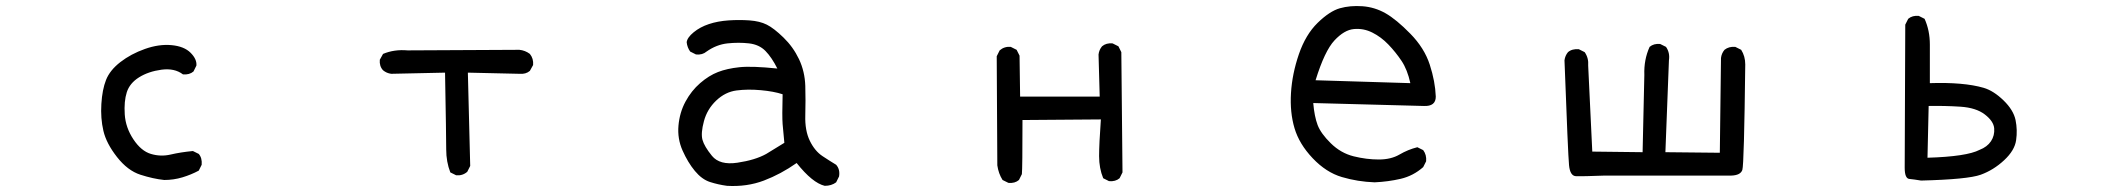

<svg xmlns="http://www.w3.org/2000/svg" viewBox="-20 -595 7040 641"><path d="M528.3 5.9Q491.2 2 448.7 -11.7Q406.2 -25.4 370.6 -70.8Q335 -116.2 325.2 -158.2Q315.4 -200.2 318.4 -248Q321.3 -295.9 334 -328.1Q346.7 -360.4 381.8 -387.7Q417 -415 463.9 -431.6Q510.7 -448.2 552.7 -444.3Q594.7 -440.4 616.2 -418.9Q637.7 -397.5 635.7 -376L626 -356.4Q612.3 -344.7 590.8 -346.7Q562.5 -368.2 519 -362.3Q475.6 -356.4 444.3 -336.9Q413.1 -317.4 403.3 -287.1Q393.6 -256.8 396.5 -212.9Q399.4 -168.9 425.3 -129.9Q451.2 -90.8 483.9 -81.1Q516.6 -71.3 549.8 -79.1Q583 -86.9 624 -90.8L643.6 -81.1Q655.3 -67.4 653.3 -44.9L643.6 -25.4Q618.2 -11.7 588.9 -2.9Q559.6 5.9 528.3 5.9Z M1502.9 -9.8 1483.4 -19.5Q1469.7 -54.7 1469.7 -96.2Q1469.7 -137.7 1465.8 -352.5L1286.1 -348.6Q1270.5 -350.6 1258.8 -360.4Q1246.1 -374 1248 -395.5L1258.8 -415Q1295.9 -430.7 1340.8 -426.8L1713.9 -428.7Q1733.4 -426.8 1749 -415Q1761.7 -399.4 1759.8 -377.9L1749 -358.4Q1735.4 -346.7 1713.9 -348.6L1542 -352.5L1549.8 -41L1540 -21.5Q1524.4 -7.8 1502.9 -9.8Z M2407.2 25.4Q2377.9 21.5 2350.6 12.7Q2323.2 3.9 2299.8 -24.4Q2276.4 -52.7 2258.8 -92.3Q2241.2 -131.8 2245.1 -175.8Q2249 -219.7 2268.6 -255.9Q2288.1 -292 2317.4 -317.4Q2346.7 -342.8 2377 -354.5Q2407.2 -366.2 2448.7 -370.6Q2490.2 -375 2575.2 -366.2Q2556.6 -403.3 2535.6 -424.8Q2514.6 -446.3 2480.5 -450.2Q2446.3 -454.1 2409.2 -450.2Q2372.1 -446.3 2338.9 -422.9Q2325.2 -411.1 2303.7 -413.1L2284.2 -422.9Q2274.4 -436.5 2272.5 -454.1Q2274.4 -469.7 2295.9 -487.3Q2317.4 -504.9 2346.7 -514.6Q2376 -524.4 2412.1 -526.9Q2448.2 -529.3 2482.4 -526.9Q2516.6 -524.4 2540 -512.7Q2563.5 -501 2595.7 -469.7Q2627.9 -438.5 2647.5 -397.5Q2667 -356.4 2668.5 -308.1Q2669.9 -259.8 2668.5 -209.5Q2667 -159.2 2683.6 -125Q2700.2 -90.8 2726.1 -73.7Q2752 -56.6 2771.5 -44.9Q2785.2 -29.3 2781.2 -5.9L2771.5 13.7Q2755.9 25.4 2733.4 25.4Q2692.4 15.6 2639.6 -50.8Q2586.9 -13.7 2530.3 7.8Q2473.6 29.3 2407.2 25.4ZM2538.1 -81.1 2598.6 -118.2Q2594.7 -155.3 2592.8 -180.7Q2590.8 -206.1 2592.8 -280.3Q2563.5 -290 2520 -293.9Q2476.6 -297.9 2439 -293Q2401.4 -288.1 2371.1 -259.3Q2340.8 -230.5 2330.1 -190.4Q2319.3 -150.4 2325.2 -128.4Q2331.1 -106.4 2356.9 -74.7Q2382.8 -43 2441.9 -51.8Q2501 -60.5 2538.1 -81.1Z M3346.7 15.6 3327.1 5.9Q3313.5 -15.6 3309.6 -43L3307.6 -407.2L3317.4 -426.8Q3333 -440.4 3354.5 -438.5L3374 -428.7L3383.8 -409.2L3385.7 -272.5H3651.4L3647.5 -413.1Q3649.4 -428.7 3659.2 -440.4Q3672.9 -452.1 3694.3 -450.2L3713.9 -440.4L3723.6 -420.9L3727.5 -19.5L3717.8 0Q3704.1 11.7 3682.6 9.8L3663.1 0Q3649.4 -33.2 3649.4 -73.7Q3649.4 -114.3 3655.3 -196.3L3393.6 -194.3Q3393.6 -33.2 3391.6 -13.7L3381.8 5.9Q3368.2 17.6 3346.7 15.6Z M4569.3 13.7Q4512.7 11.7 4460 -3.9Q4407.2 -19.5 4362.3 -66.9Q4317.4 -114.3 4301.8 -167Q4286.1 -219.7 4290 -284.2Q4293.9 -348.6 4316.4 -414.1Q4338.9 -479.5 4378.9 -518.6Q4418.9 -557.6 4453.1 -567.4Q4487.3 -577.1 4528.3 -574.2Q4569.3 -571.3 4605.5 -550.8Q4641.6 -530.3 4688.5 -482.4Q4735.4 -434.6 4753.4 -378.9Q4771.5 -323.2 4773.4 -272.5Q4773.4 -239.3 4733.4 -241.2L4364.3 -251Q4368.2 -206.1 4378.9 -177.7Q4389.6 -149.4 4422.9 -116.7Q4456.1 -84 4499 -73.2Q4542 -62.5 4583 -62.5Q4624 -62.5 4652.3 -79.1Q4680.7 -95.7 4711.9 -103.5L4731.4 -93.8Q4743.2 -78.1 4741.2 -56.6L4731.4 -37.1Q4698.2 -7.8 4656.2 2Q4614.3 11.7 4569.3 13.7ZM4688.5 -317.4Q4678.7 -362.3 4659.2 -391.6Q4639.6 -420.9 4615.2 -446.3Q4590.8 -471.7 4561.5 -486.3Q4532.2 -501 4500 -498Q4467.8 -495.1 4435.1 -460Q4402.3 -424.8 4372.1 -327.1Z M5336.9 -8.8Q5260.7 -5.9 5241.2 -6.8Q5221.7 -7.8 5218.3 -43.5Q5214.8 -79.1 5203.1 -393.6Q5205.1 -409.2 5214.8 -420.9Q5228.5 -432.6 5251 -430.7L5270.5 -420.9Q5284.2 -401.4 5282.2 -376L5295.9 -88.9L5463.9 -86.9L5469.7 -344.7Q5467.8 -395.5 5487.3 -438.5Q5501 -450.2 5522.5 -448.2L5542 -438.5Q5555.7 -418.9 5551.8 -393.6L5540 -86.9L5721.7 -85L5725.6 -401.4Q5727.5 -417 5737.3 -428.7Q5752 -440.4 5773.4 -438.5L5793 -428.7Q5806.6 -407.2 5806.6 -379.9Q5802.7 -45.9 5796.9 -27.8Q5791 -9.8 5759.8 -8.8Z M6393.6 7.8Q6370.1 3.9 6354.5 2.4Q6338.9 1 6338.9 -35.2L6340.8 -512.7L6350.6 -532.2Q6364.3 -543.9 6385.7 -542L6405.3 -532.2Q6422.9 -493.2 6422.9 -446.3V-317.4Q6478.5 -319.3 6523.9 -315.4Q6569.3 -311.5 6602.5 -301.8Q6635.7 -292 6668.9 -259.8Q6702.1 -227.5 6709 -194.3Q6715.8 -161.1 6710.9 -127Q6706.1 -92.8 6670.9 -60.1Q6635.7 -27.3 6592.8 -11.7Q6549.8 3.9 6393.6 7.8ZM6588.9 -94.7Q6614.3 -104.5 6627 -123.5Q6639.6 -142.6 6637.7 -166.5Q6635.7 -190.4 6606.4 -212.9Q6577.1 -235.4 6524.9 -238.8Q6472.7 -242.2 6418.9 -241.2L6415 -68.4Q6545.9 -72.3 6588.9 -94.7Z"/></svg>

Font: NaikaiFont
Style: Regular-Lite
Weight: 400
Version: Version 1.67